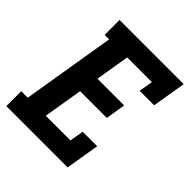

<svg xmlns="http://www.w3.org/2000/svg" viewBox="-200 -868 1001 1001"><g transform="rotate(45 300.0 -367.5)"><path d="M7 0V-110H55L140 -625H107V-735H580L549 -548H442L455 -625H273L242 -437H439L421 -327H224L188 -110H370L383 -187H490L459 0Z"/></g></svg>

Font: Iosevka Etoile Extrabold
Style: Italic
Weight: 800
Italic angle: -9°
Designer: Belleve Invis
Foundry: Belleve Invis
Version: Version 22.1.2; ttfautohint (v1.8.4)